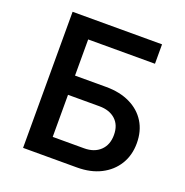

<svg xmlns="http://www.w3.org/2000/svg" viewBox="-128 -832 914 948"><g transform="rotate(20 329.0 -357.5)"><path d="M94 0V-715H564V-613H213V-423H377Q449 -423 502.5 -397Q556 -371 585 -324Q614 -277 614 -213Q614 -150 584.5 -102Q555 -54 502 -27Q449 0 377 0ZM378 -322H213V-101H378Q431 -101 462.5 -131Q494 -161 494 -213Q494 -265 462.5 -293.5Q431 -322 378 -322Z"/></g></svg>

Font: Wix Madefor Text SemiBold
Style: Regular
Weight: 600
Designer: Dalton Maag Ltd
Foundry: Dalton Maag Ltd
Version: Version 3.100